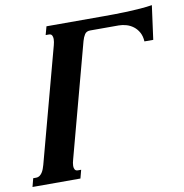

<svg xmlns="http://www.w3.org/2000/svg" viewBox="-97 -805 847 882"><g transform="rotate(-10 326.5 -364.0)"><path d="M189.5 -91.3Q187.5 -84 186 -76.7Q184.6 -69.3 184.6 -62.5Q184.6 -52.7 188.5 -45.9Q192.4 -39.1 203.1 -39.1H217.8L207.5 0H-16.1L-5.9 -39.1H8.3Q17.1 -39.1 23.9 -43.9Q30.8 -48.8 35.9 -56.4Q41 -64 44.4 -73.2Q47.9 -82.5 50.3 -91.3L193.4 -624.5Q195.3 -631.3 196.5 -638.7Q197.8 -646 197.8 -652.8Q197.8 -663.1 193.8 -669.9Q189.9 -676.8 179.2 -676.8H164.6L175.3 -715.8H443.4Q463.9 -715.8 492.7 -716.1Q521.5 -716.3 552.5 -717.5Q583.5 -718.8 614.3 -721.2Q645 -723.6 668.9 -727.5L647.5 -569.3H606.4Q605 -594.2 595.2 -611.8Q585.4 -629.4 570.6 -640.6Q555.7 -651.9 537.8 -657Q520 -662.1 502.9 -662.1H369.6Q352.1 -662.1 344 -649.7Q335.9 -637.2 331.1 -619.6Z"/></g></svg>

Font: Arian AMU Serif
Style: Bold Italic
Weight: 700
Italic angle: -15°
Designer: Ruben Hakobyan (Tarumian)
Foundry: Ruben Hakobyan (Tarumian)
Version: Version 1.002